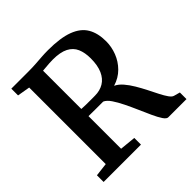

<svg xmlns="http://www.w3.org/2000/svg" viewBox="-190 -918 1087 1087"><g transform="rotate(-45 353.5 -375.0)"><path d="M39.5 0V-53.5L119.5 -63V-676L43.5 -689V-743H179Q213 -743 241.2 -745Q269.5 -747 294.5 -748.8Q319.5 -750.5 344 -750.5Q443.5 -750.5 502.5 -728.2Q561.5 -706 587.2 -662.2Q613 -618.5 613 -553Q613 -509 596.5 -466.2Q580 -423.5 547.5 -390.8Q515 -358 466.5 -343Q490 -332 510.5 -308.2Q531 -284.5 549.2 -253.8Q567.5 -223 583.8 -190.8Q600 -158.5 614.2 -130.5Q628.5 -102.5 641.5 -84.2Q654.5 -66 666.5 -63L703 -53V0H557Q544.5 0 530.2 -21.2Q516 -42.5 500.5 -76.5Q485 -110.5 468 -149.5Q451 -188.5 433 -225.2Q415 -262 396.8 -288.8Q378.5 -315.5 359.5 -323.5Q349 -323.5 332.2 -323.5Q315.5 -323.5 297.8 -323.5Q280 -323.5 265 -323.8Q250 -324 242.5 -324V-63L338.5 -53.5V0ZM350.5 -380Q390 -380 420 -398Q450 -416 466.5 -453Q483 -490 483 -546.5Q483 -592 468.8 -625Q454.5 -658 420 -675.8Q385.5 -693.5 325.5 -693.5Q311.5 -693.5 297 -692.5Q282.5 -691.5 268.8 -690.2Q255 -689 242.5 -688V-381.5Q255 -380.5 276.8 -380Q298.5 -379.5 319.5 -379.8Q340.5 -380 350.5 -380Z"/></g></svg>

Font: Merriweather SemiBold
Style: Regular
Weight: 600
Version: Version 2.100